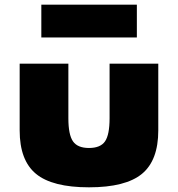

<svg xmlns="http://www.w3.org/2000/svg" viewBox="-20 -784 760 820"><path d="M360 16Q516.5 16 586.2 -41.5Q656 -99 656 -227V-512H448V-279Q448 -208.5 428.5 -180.2Q409 -152 360 -152Q311.5 -152 291.8 -180.2Q272 -208.5 272 -279V-512H64V-227Q64 -99 133.8 -41.5Q203.5 16 360 16ZM156.5 -624H564.5V-764H156.5Z"/></svg>

Font: Spartan Black
Style: Regular
Weight: 900
Designer: Matt Bailey, Mirko Velimirovic
Foundry: Matt Bailey
Version: Version 1.003; ttfautohint (v1.8.3)